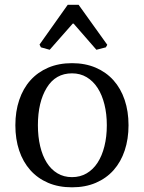

<svg xmlns="http://www.w3.org/2000/svg" viewBox="-20 -779 608 811"><path d="M284.2 -512.2Q339.8 -512.2 384.3 -493.2Q428.7 -474.1 459.5 -439.7Q490.2 -405.3 506.6 -356.9Q522.9 -308.6 522.9 -250Q522.9 -191.9 506.8 -143.6Q490.7 -95.2 460 -60.5Q429.2 -25.9 384.8 -6.8Q340.3 12.2 284.2 12.2Q227.5 12.2 183.1 -6.8Q138.7 -25.9 107.9 -60.5Q77.1 -95.2 61 -143.3Q44.9 -191.4 44.9 -250Q44.9 -308.6 61.3 -356.9Q77.6 -405.3 108.4 -439.7Q139.2 -474.1 183.6 -493.2Q228 -512.2 284.2 -512.2ZM177.7 -408.7Q140.1 -347.7 140.1 -250Q140.1 -201.7 149.7 -161.4Q159.2 -121.1 177.5 -92Q195.8 -63 222.7 -46.9Q249.5 -30.8 284.2 -30.8Q318.8 -30.8 346.2 -46.9Q373.5 -63 392.3 -92Q411.1 -121.1 421.1 -161.4Q431.2 -201.7 431.2 -250Q431.2 -297.9 421.1 -338.1Q411.1 -378.4 392.3 -407.5Q373.5 -436.5 346.2 -452.9Q318.8 -469.2 284.2 -469.2Q214.8 -469.2 177.7 -408.7ZM312 -758.8 433.1 -589.8 427.2 -579.1 387.2 -568.8 291 -679.2H287.1L189.9 -568.8L152.8 -579.1L147 -590.8L266.1 -758.8Z"/></svg>

Font: Amethysta
Style: Regular
Weight: 400
Designer: Konstantin Vinogradov, Alexei Vanyashin
Foundry: Cyreal (www.cyreal.org)
Version: Version 1.002